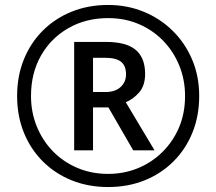

<svg xmlns="http://www.w3.org/2000/svg" viewBox="-20 -744 872 774"><path d="M416 10Q336 10 269 -17Q202 -44 152.5 -93.5Q103 -143 76 -210Q49 -277 49 -357Q49 -437 76 -504Q103 -571 152.5 -620.5Q202 -670 269 -697Q336 -724 416 -724Q492 -724 558.5 -697Q625 -670 675.5 -620.5Q726 -571 754.5 -504Q783 -437 783 -357Q783 -277 756 -210Q729 -143 679.5 -93.5Q630 -44 563 -17Q496 10 416 10ZM416 -43Q480 -43 536 -66Q592 -89 635 -131.5Q678 -174 702 -231Q726 -288 726 -357Q726 -422 703 -479Q680 -536 638.5 -579Q597 -622 540.5 -646.5Q484 -671 416 -671Q326 -671 255.5 -630.5Q185 -590 145 -519.5Q105 -449 105 -357Q105 -292 128 -235Q151 -178 192.5 -135Q234 -92 291 -67.5Q348 -43 416 -43ZM279 -138V-575H407Q489 -575 527 -543Q565 -511 565 -446Q565 -399 541 -371.5Q517 -344 487 -332L603 -138H517L417 -311H355V-138ZM405 -373Q444 -373 466 -393Q488 -413 488 -444Q488 -479 468 -495Q448 -511 404 -511H355V-373Z"/></svg>

Font: Noto Sans Sharada
Style: Regular
Weight: 400
Designer: Monotype Design Team
Foundry: Monotype Imaging Inc.
Version: Version 2.006; ttfautohint (v1.8.4.7-5d5b)